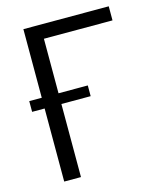

<svg xmlns="http://www.w3.org/2000/svg" viewBox="-105 -756 680 830"><g transform="rotate(-15 235.5 -341.0)"><path d="M461 -619H154V-375H285V-327H154V0H79V-327H23V-375H79V-682H461Z"/></g></svg>

Font: Didact Gothic
Style: Regular
Weight: 400
Designer: Daniel Johnson
Foundry: Daniel Johnson
Version: Version 2.101;PS 002.101;hotconv 1.0.88;makeotf.lib2.5.64775